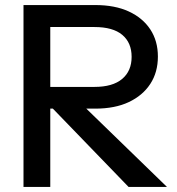

<svg xmlns="http://www.w3.org/2000/svg" viewBox="-20 -740 700 760"><path d="M73 0V-720H357Q435 -720 490 -694.5Q545 -669 575 -623.5Q605 -578 605 -516Q605 -454 575 -408Q545 -362 490 -336Q435 -310 357 -310H153V-396H354Q426 -396 463.5 -427.5Q501 -459 501 -515Q501 -571 464 -602Q427 -633 354 -633H179V0ZM489 0 138 -363H267L641 0Z"/></svg>

Font: Instrument Sans Medium
Style: Regular
Weight: 500
Designer: Rodrigo Fuenzalida
Foundry: fragTYPE
Version: Version 1.000;gftools[0.9.28]